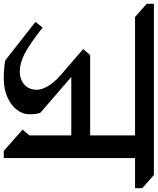

<svg xmlns="http://www.w3.org/2000/svg" viewBox="11 -897 836 1018"><g transform="rotate(90 429.0 -388.0)"><path d="M758 -686V10H720L607 -90L638 -126V-348H328L518 -184Q526 -160 526 -128Q526 -90 501.5 -58.5Q477 -27 433.5 -8.5Q390 10 336 10Q280 10 240 2L36 -158L66 -196Q158 -124 207 -99.5Q256 -75 298 -75Q342 -75 369 -99.5Q396 -124 396 -166Q396 -190 377.5 -223Q359 -256 318 -292L180 -411L212 -448H638V-686H10L-60 -748V-786H848L918 -724V-686Z"/></g></svg>

Font: Inknut
Style: Antiqua
Weight: 400
Designer: Claus Eggers Srensen
Foundry: Claus Eggers Srensen
Version: Version 1.000; ttfautohint (v1.2) -l 7 -r 28 -G 50 -x 13 -D 